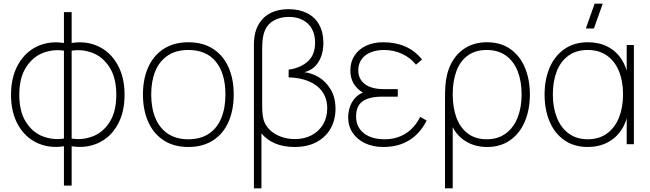

<svg xmlns="http://www.w3.org/2000/svg" viewBox="-20 -785 3540 1045"><path d="M328 11Q249 23.5 183 -6.8Q117 -37 78.5 -105Q40 -173 40 -269Q40 -365 78.5 -433.5Q117 -502 183 -532.8Q249 -563.5 328 -551V-719H370V-551Q449 -563.5 515 -532.8Q581 -502 619.5 -433.5Q658 -365 658 -269Q658 -173 619.5 -105Q581 -37 515 -6.8Q449 23.5 370 11V225H328ZM328 -509Q270 -518.5 214 -497Q158 -475.5 121.5 -418.2Q85 -361 85 -269Q85 -177 121.5 -120.2Q158 -63.5 214 -42.5Q270 -21.5 328 -31ZM370 -31Q428 -21.5 484 -42.5Q540 -63.5 576.5 -120.2Q613 -177 613 -269Q613 -361 576.5 -418.2Q540 -475.5 484 -497Q428 -518.5 370 -509Z M1005 15Q926.5 15 871 -21Q815.5 -57 786.8 -121.8Q758 -186.5 758 -271Q758 -356 787.2 -420.2Q816.5 -484.5 872.2 -519.8Q928 -555 1005 -555Q1084 -555 1139.5 -519.2Q1195 -483.5 1223.5 -419.5Q1252 -355.5 1252 -271Q1252 -185 1223.2 -120.5Q1194.5 -56 1138.8 -20.5Q1083 15 1005 15ZM1005 -27Q1071.5 -27 1116.8 -57.2Q1162 -87.5 1184.5 -142.5Q1207 -197.5 1207 -271Q1207 -384 1155.5 -448.5Q1104 -513 1005 -513Q938 -513 892.8 -482.5Q847.5 -452 825.2 -397.8Q803 -343.5 803 -271Q803 -197 826 -142Q849 -87 894.2 -57Q939.5 -27 1005 -27Z M1362 -540Q1362 -592 1376 -628Q1388.5 -660.5 1411.8 -684.5Q1435 -708.5 1470.2 -721.8Q1505.5 -735 1551 -735Q1608 -735 1650.8 -713.8Q1693.5 -692.5 1716.8 -651.2Q1740 -610 1740 -552Q1740 -490.5 1713.2 -447.5Q1686.5 -404.5 1636 -392Q1674 -388.5 1713.2 -365.8Q1752.5 -343 1779.2 -299.2Q1806 -255.5 1806 -193Q1806 -133.5 1780 -86.5Q1754 -39.5 1703.8 -12.2Q1653.5 15 1583 15Q1523 15 1477.2 -4.5Q1431.5 -24 1403 -59V240H1362ZM1585 -28Q1636 -28 1676 -49Q1716 -70 1738.5 -108Q1761 -146 1761 -195Q1761 -246.5 1735.8 -283.8Q1710.5 -321 1663.2 -341.5Q1616 -362 1551 -364V-406Q1614.5 -414.5 1654.8 -450.2Q1695 -486 1695 -553Q1695 -596 1677.8 -627.5Q1660.5 -659 1628.2 -676Q1596 -693 1552 -693Q1503 -693 1466.8 -671.2Q1430.5 -649.5 1417 -606Q1407 -573.5 1407 -521V-204Q1407 -161 1415 -132Q1424 -101.5 1448.8 -77.8Q1473.5 -54 1509.2 -41Q1545 -28 1585 -28Z M2066 15Q2149 15 2208.2 -22.2Q2267.5 -59.5 2302 -129L2267 -149Q2237 -89 2187.5 -58Q2138 -27 2072 -27Q2026 -27 1991.2 -41.8Q1956.5 -56.5 1937.2 -84.2Q1918 -112 1918 -150Q1918 -183 1929.2 -205.5Q1940.5 -228 1966 -241.2Q1991.5 -254.5 2034 -258Q2041.5 -258.5 2049.2 -258.8Q2057 -259 2065 -259H2145V-300H2066Q2024 -300 1993.5 -312Q1963 -324 1946.5 -347Q1930 -370 1930 -402Q1930 -438 1948.5 -463Q1967 -488 1998.8 -500.5Q2030.5 -513 2070 -513Q2123 -513 2169 -491.5Q2215 -470 2244 -433L2277 -461Q2239.5 -508 2186.5 -531.5Q2133.5 -555 2065 -555Q2013 -555 1972.8 -536.2Q1932.5 -517.5 1909.8 -483Q1887 -448.5 1887 -403Q1887 -353 1912.2 -319Q1937.5 -285 1983 -268L1989 -288Q1950.5 -285 1925 -263.5Q1899.5 -242 1887.2 -210.5Q1875 -179 1875 -146Q1875 -98.5 1899.5 -62Q1924 -25.5 1967.5 -5.2Q2011 15 2066 15Z M2402 -241Q2402 -266 2402.5 -285Q2403 -304 2404 -317Q2408.5 -386.5 2436.2 -440.2Q2464 -494 2513.8 -524.5Q2563.5 -555 2631 -555Q2705.5 -555 2758 -517.8Q2810.5 -480.5 2837.2 -416.2Q2864 -352 2864 -271Q2864 -189 2836.8 -124.2Q2809.5 -59.5 2757 -22.2Q2704.5 15 2632 15Q2567 15 2517.8 -14.2Q2468.5 -43.5 2444 -93V240H2402ZM2629 -27Q2690 -27 2732.8 -58.5Q2775.5 -90 2797.2 -145.2Q2819 -200.5 2819 -271Q2819 -341.5 2798 -396.2Q2777 -451 2734.2 -482Q2691.5 -513 2629 -513Q2567.5 -513 2526 -482.8Q2484.5 -452.5 2464.2 -398.2Q2444 -344 2444 -272Q2444 -200 2464.2 -145Q2484.5 -90 2526 -58.5Q2567.5 -27 2629 -27Z M3212.5 -630H3168.5L3216.5 -765H3260.5ZM3179 15Q3104.5 15 3051.5 -22Q2998.5 -59 2971.2 -123.8Q2944 -188.5 2944 -270Q2944 -351.5 2971.2 -416Q2998.5 -480.5 3051.8 -517.8Q3105 -555 3180 -555Q3240 -555 3287 -531Q3334 -507 3363.2 -461.8Q3392.5 -416.5 3401 -355L3391 -328V-540H3430V0H3391V-214L3401 -187Q3392.5 -124.5 3362.8 -79Q3333 -33.5 3285.8 -9.2Q3238.5 15 3179 15ZM3179 -27Q3240.5 -27 3283.8 -58.5Q3327 -90 3349 -145.2Q3371 -200.5 3371 -271Q3371 -342.5 3349 -397Q3327 -451.5 3283.8 -482.2Q3240.5 -513 3179 -513Q3116.5 -513 3073.8 -482Q3031 -451 3010 -396.2Q2989 -341.5 2989 -271Q2989 -200.5 3010.8 -145.2Q3032.5 -90 3075.2 -58.5Q3118 -27 3179 -27Z"/></svg>

Font: Manrope
Style: Regular
Weight: 400
Designer: Mikhail Sharanda
Foundry: Mikhail Sharanda
Version: Version 4.503